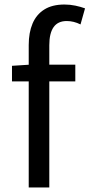

<svg xmlns="http://www.w3.org/2000/svg" viewBox="-20 -829 396 849"><path d="M107 0V-630Q107 -685 124 -725Q141 -765 176 -787Q211 -809 265 -809Q290 -809 313.5 -804Q337 -799 356 -792L336 -721Q306 -736 275 -736Q236 -736 217 -709Q198 -682 198 -629V0ZM33 -469V-538L111 -543H313V-469Z"/></svg>

Font: Noto Sans KR
Style: Regular
Weight: 400
Designer: Ryoko NISHIZUKA  (kana, bopomofo & ideographs); Paul D. Hunt (Latin, Greek & Cyrillic); Sandoll Communications , Soo-you
Foundry: Adobe
Version: Version 2.004-H2;hotconv 1.0.118;makeotfexe 2.5.65603